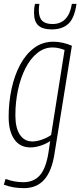

<svg xmlns="http://www.w3.org/2000/svg" viewBox="-23 -759 418 999"><path d="M-3 202 6 172Q52 189 98 189Q153 189 184.5 153Q216 117 229 36L238 -25Q214 -9 186.5 -0.5Q159 8 135 8Q81 8 51.5 -34Q22 -76 22 -151Q22 -226 37 -296Q52 -366 81.5 -421.5Q111 -477 154.5 -509.5Q198 -542 255 -542Q280 -542 305.5 -536Q331 -530 351 -521L261 38Q247 131 207.5 175.5Q168 220 101 220Q45 220 -3 202ZM313 -499Q300 -504 284.5 -508Q269 -512 250 -512Q207 -512 171 -483Q135 -454 109.5 -404Q84 -354 70.5 -290.5Q57 -227 57 -159Q57 -93 80.5 -58Q104 -23 146 -23Q168 -23 196.5 -33Q225 -43 243 -57ZM246 -606Q200 -606 177 -626Q154 -646 154 -694Q154 -720 159 -739H182Q179 -724 179 -703Q180 -666 197.5 -650Q215 -634 250 -634Q334 -634 351 -739H375Q365 -666 333.5 -636Q302 -606 246 -606Z"/></svg>

Font: Georama SemiCondensed ExtraLight
Style: Italic
Weight: 200
Width: 4
Italic angle: -9°
Designer: Jean-Baptiste Levee
Foundry: Production Type
Version: Version 1.000